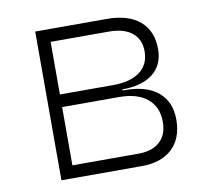

<svg xmlns="http://www.w3.org/2000/svg" viewBox="-64 -588 713 658"><g transform="rotate(-10 293.0 -259.0)"><path d="M98.6 0V-517.6H347.7Q421.9 -517.6 462.4 -483.2Q502.9 -448.7 502.9 -385.7Q502.9 -330.6 465.1 -300.5Q427.2 -270.5 358.4 -270.5V-266.6H367.2Q441.4 -266.6 481.9 -232.7Q522.5 -198.7 522.5 -136.7Q522.5 -71.8 484.6 -35.9Q446.8 0 377.9 0ZM144.5 -43.9H374Q422.4 -43.9 449 -68.1Q475.6 -92.3 475.6 -136.7Q475.6 -189 440.9 -217.8Q406.2 -246.6 342.8 -246.6H144.5ZM144.5 -290.5H330.1Q390.1 -290.5 423.1 -315.4Q456.1 -340.3 456.1 -385.7Q456.1 -427.7 427.7 -450.7Q399.4 -473.6 347.7 -473.6H144.5Z"/></g></svg>

Font: Cascadia Mono NF ExtraLight
Style: Regular
Weight: 200
Monospace: yes
Designer: Aaron Bell
Foundry: Saja Typeworks
Version: Version 2404.023; ttfautohint (v1.8.4)